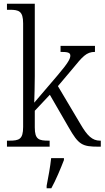

<svg xmlns="http://www.w3.org/2000/svg" viewBox="-20 -780 556 1021"><path d="M17 0H244V-32H239C187 -32 165 -38 165 -102V-191L245 -276L345 -103C398 -10 417 0 504 0H516V-32H512C471 -32 444 -58 408 -120L288 -322L364 -412C419 -479 439 -504 485 -504V-536H302V-504C339 -504 354 -501 354 -484C354 -468 343 -446 285 -378L162 -234C163 -258 165 -333 165 -374V-760H17V-728H32C80 -728 103 -721 103 -656V-105C103 -39 82 -32 29 -32H17ZM228 208V221H253C276 180 304 113 320 71V61H252C247 109 237 161 228 208Z"/></svg>

Font: Noto Serif Khmer SemiCondensed Light
Style: Regular
Weight: 300
Width: 4
Designer: Danh Hong and the Monotype Design Team
Foundry: Monotype Imaging Inc.
Version: Version 2.004